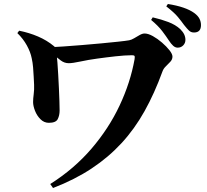

<svg xmlns="http://www.w3.org/2000/svg" viewBox="-20 -868 1040 963"><path d="M871 -629Q859 -629 848.5 -638.5Q838 -648 827 -665Q814 -685 794 -711.5Q774 -738 738 -768L746 -781Q789 -771 824.5 -757.5Q860 -744 884 -722Q898 -708 904 -695Q910 -682 910 -668Q910 -652 899 -640.5Q888 -629 871 -629ZM232 55Q352 -21 439 -122.5Q526 -224 580 -339Q634 -454 655 -571Q657 -584 654.5 -587.5Q652 -591 642 -591Q624 -591 603 -589.5Q582 -588 559 -585.5Q536 -583 512.5 -580Q489 -577 467 -574Q423 -568 383.5 -559.5Q344 -551 325 -551Q303 -551 284.5 -565Q266 -579 231 -607L232 -631Q257 -632 299.5 -635Q342 -638 391.5 -642Q441 -646 488.5 -650.5Q536 -655 573.5 -659Q611 -663 628 -666Q639 -668 652.5 -676Q666 -684 680 -692Q694 -700 705 -700Q723 -700 746.5 -687Q770 -674 792.5 -654.5Q815 -635 830 -616Q845 -597 845 -584Q845 -570 834.5 -558.5Q824 -547 812 -535.5Q800 -524 795 -510Q755 -400 705 -310.5Q655 -221 589.5 -150Q524 -79 439.5 -23Q355 33 246 75ZM225 -252Q201 -252 183 -270Q165 -288 155.5 -312.5Q146 -337 146 -356Q146 -373 149 -395.5Q152 -418 151 -443Q150 -461 149 -483Q148 -505 146 -529.5Q144 -554 139 -576Q133 -607 114.5 -640.5Q96 -674 67 -702L76 -714Q126 -704 170.5 -685Q215 -666 250 -637Q263 -627 263.5 -615Q264 -603 264 -597Q266 -582 268 -554.5Q270 -527 272 -493Q274 -459 275.5 -425Q277 -391 278 -361.5Q279 -332 279 -314Q279 -289 269.5 -270.5Q260 -252 225 -252ZM953 -705Q938 -705 928 -714.5Q918 -724 903 -743Q891 -760 872.5 -782.5Q854 -805 814 -836L822 -848Q911 -834 954 -803Q973 -789 980.5 -774Q988 -759 988 -742Q988 -705 953 -705Z"/></svg>

Font: Noto Serif JP ExtraBold
Style: Regular
Weight: 800
Designer: Ryoko NISHIZUKA 西塚涼子 (kana & ideographs); Frank Grießhammer (Latin, Greek & Cyrillic); Wenlong ZHANG 张文龙 (bopomofo); San
Foundry: Adobe
Version: Version 2.003-H1;hotconv 1.1.1;makeotfexe 2.6.0